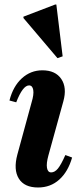

<svg xmlns="http://www.w3.org/2000/svg" viewBox="-20 -818 361 852"><path d="M149 14Q88 14 63.5 -25.5Q39 -65 57 -132L120 -363Q131 -399 127.5 -419Q124 -439 109 -439Q81 -439 52 -364L22 -372Q38 -435 77 -470.5Q116 -506 168 -506Q226 -506 252 -467.5Q278 -429 261 -368L195 -129Q185 -93 188.5 -73Q192 -53 207 -53Q223 -53 237 -70Q251 -87 270 -130L300 -119Q282 -56 243 -21Q204 14 149 14ZM235 -560 84 -738V-744L225 -798H230L258 -568Z"/></svg>

Font: Platypi Light SemiBold
Style: Italic
Weight: 600
Italic angle: -13°
Version: Version 1.200